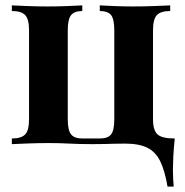

<svg xmlns="http://www.w3.org/2000/svg" viewBox="-20 -536 687 714"><path d="M613 -516V-495Q578 -495 563.5 -480Q549 -465 549 -423V-93Q549 -51 566 -36Q583 -21 630 -21Q626 14 624.5 46.5Q623 79 623 96Q623 114 624 130.5Q625 147 626 158H603Q593 99 576 64Q559 29 528 13.5Q497 -2 445 -2Q423 -2 406 -1.5Q389 -1 370 -0.5Q351 0 324 0Q274 0 238.5 -2Q203 -4 162 -4Q124 -4 84 -2.5Q44 -1 24 0V-21Q59 -21 73.5 -36Q88 -51 88 -93V-423Q88 -465 73.5 -480Q59 -495 24 -495V-516Q43 -515 81.5 -513.5Q120 -512 156 -512Q195 -512 231.5 -513.5Q268 -515 286 -516V-495Q257 -495 244.5 -480Q232 -465 232 -423V-93Q232 -51 244.5 -36Q257 -21 286 -21H351Q381 -21 393 -36Q405 -51 405 -93V-423Q405 -465 393 -480Q381 -495 351 -495V-516Q369 -515 404 -513.5Q439 -512 475 -512Q514 -512 553.5 -513.5Q593 -515 613 -516Z"/></svg>

Font: Playfair Display
Style: Bold
Weight: 700
Designer: Claus Eggers Sørensen
Foundry: Claus Eggers Sørensen
Version: Version 1.203